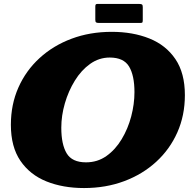

<svg xmlns="http://www.w3.org/2000/svg" viewBox="-20 -931 990 971"><path d="M290 -285Q290 -201 317.2 -155.5Q344.5 -110 415 -110Q473 -110 518.2 -142Q563.5 -174 595.2 -226.8Q627 -279.5 643.5 -342Q660 -404.5 660 -465Q660 -549 632.8 -594.5Q605.5 -640 535 -640Q481 -640 436 -608Q391 -576 358.5 -523.2Q326 -470.5 308 -408.2Q290 -346 290 -285ZM405 20Q298.5 20 215 -13.5Q131.5 -47 83.2 -117.8Q35 -188.5 35 -300Q35 -402.5 73 -488.2Q111 -574 180 -637.2Q249 -700.5 342 -735.2Q435 -770 545 -770Q651.5 -770 735.2 -736.5Q819 -703 867 -632.2Q915 -561.5 915 -450Q915 -347.5 877 -261.8Q839 -176 770 -112.8Q701 -49.5 608 -14.8Q515 20 405 20ZM462 -831V-897.5Q462 -904.5 463.8 -907.8Q465.5 -911 472 -911H685Q694.5 -911 698.2 -908.2Q702 -905.5 702 -895.5V-830Q702 -822 700.5 -818.5Q699 -815 691 -815H479.5Q470 -815 466 -817.8Q462 -820.5 462 -831Z"/></svg>

Font: Besley* Fatface
Style: Italic
Weight: 900
Italic angle: -13°
Designer: Owen Earl
Foundry: indestructible type*
Version: Version 3.000; ttfautohint (v1.8.3)